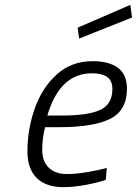

<svg xmlns="http://www.w3.org/2000/svg" viewBox="-20 -761 564 791"><path d="M93 -138Q93 -228 123 -313.5Q153 -399 213.5 -454Q274 -509 362 -509Q429 -509 466 -481.5Q503 -454 503 -395Q503 -307 435 -272Q367 -237 222 -237H166Q154 -192 154 -144Q154 -96 181 -70Q208 -44 255 -44Q293 -44 340 -52Q387 -60 420 -69L416 -20Q384 -9 334.5 0.5Q285 10 240 10Q170 10 131.5 -27.5Q93 -65 93 -138ZM234 -285Q344 -285 393.5 -308.5Q443 -332 443 -394Q443 -428 422 -443.5Q401 -459 359 -459Q226 -459 175 -285ZM300 -647 517 -741 524 -689 306 -602Z"/></svg>

Font: Cairo Light
Style: Italic
Weight: 300
Italic angle: -13°
Designer: Mohamed Gaber, Accademia di Belle Arti di Urbino and others
Foundry: Kief Type Foundry, Accademia di Belle Arti di Urbino and others
Version: Version 3.011